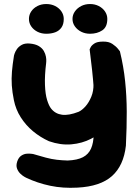

<svg xmlns="http://www.w3.org/2000/svg" viewBox="-20 -696 669 930"><path d="M355.2 212.8Q285.2 216.8 223.2 203.8Q161.2 190.8 106.5 164.8Q106.5 164.8 97.6 159.9Q88.8 155 78.2 144.9Q67.8 134.8 62.4 120.1Q57 105.5 63.5 86Q70 66.8 82.8 58.2Q95.5 49.8 108.6 48.6Q121.8 47.5 131.1 48.8Q140.5 50 140.5 50Q175.2 60.5 202.4 67.6Q229.5 74.8 254.9 77.8Q280.2 80.8 307.8 81.5Q354.8 79.5 381.8 65.4Q408.8 51.2 421 23.6Q433.2 -4 433.8 -46Q437.8 -114 437.6 -166.9Q437.5 -219.8 434.2 -265.4Q431 -311 426 -357.1Q421 -403.2 414.2 -457Q414.2 -457 418.8 -466.5Q423.2 -476 437 -485.2Q450.8 -494.5 478 -494.5Q506.2 -495.5 524.2 -483.4Q542.2 -471.2 551.5 -459.4Q560.8 -447.5 560.8 -447.5Q578.8 -373.5 586.1 -302.5Q593.5 -231.5 593.9 -155.6Q594.2 -79.8 589.8 9.8Q579 106.2 522.4 156.8Q465.8 207.2 355.2 212.8ZM217.2 -12Q175.2 -31 140 -60.2Q104.8 -89.5 80.5 -127.8Q56.2 -166 47.2 -211Q39.5 -249 37.2 -282Q35 -315 37.9 -349.5Q40.8 -384 47.8 -427Q47.8 -427 50.6 -436.2Q53.5 -445.5 61.5 -457.5Q69.5 -469.5 84.5 -478.2Q99.5 -487 123.5 -485.2Q151.5 -482.8 168 -472.8Q184.5 -462.8 192.4 -448.8Q200.2 -434.8 202.5 -421.4Q204.8 -408 204.1 -399.2Q203.5 -390.5 203.5 -390.5Q196 -329.5 197.8 -284.6Q199.5 -239.8 208.2 -211.4Q217 -183 228 -169.5Q248 -144.5 280.6 -140.2Q313.2 -136 360.8 -154.5Q377.2 -162 393.9 -180.6Q410.5 -199.2 422.1 -227.2Q433.8 -255.2 432.8 -289.5L547.2 -325Q561.2 -244 546.2 -183Q531.2 -122 493.2 -78Q464.2 -46 421.1 -23.8Q378 -1.5 325.9 3.1Q273.8 7.8 217.2 -12ZM416 -532.5Q392.8 -532.5 373.6 -542.1Q354.5 -551.7 342.9 -567.9Q331.2 -584.2 331.2 -604.2Q331.2 -624.2 342.9 -640.8Q354.5 -657.2 373.6 -666.9Q392.7 -676.5 416 -676.5Q439.2 -676.5 458.2 -666.9Q477.2 -657.2 488.5 -640.7Q499.8 -624.1 499.8 -604.2Q499.8 -565.2 475.3 -548.9Q450.8 -532.5 416 -532.5ZM204 -532.5Q180.8 -532.5 161.6 -542.1Q142.5 -551.8 131.4 -568Q120.2 -584.2 120.2 -604.2Q120.2 -624.2 131.4 -640.8Q142.5 -657.2 161.6 -666.9Q180.7 -676.5 203.9 -676.5Q228 -676.5 247.1 -666.9Q266.2 -657.2 277.5 -640.7Q288.8 -624.1 288.8 -604.2Q288.8 -578.2 277.5 -562.4Q266.2 -546.5 247.2 -539.5Q228.1 -532.5 204 -532.5Z"/></svg>

Font: Sour Gummy Black
Style: Regular
Weight: 900
Version: Version 1.000